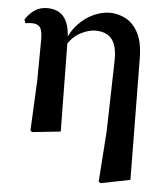

<svg xmlns="http://www.w3.org/2000/svg" viewBox="-54 -600 744 864"><g transform="rotate(5 318.0 -168.0)"><path d="M97.4 7.1 108.3 -218.7 109.9 -404.9Q109.9 -445.6 98.7 -460.1Q87.6 -474.5 62.5 -474.5Q55.2 -474.5 48.3 -474Q41.4 -473.5 33.2 -471.5L26.9 -487.3Q41 -511.7 65.9 -529.9Q90.8 -548.2 125.5 -548.2Q156 -548.2 178.9 -535.2Q201.7 -522.3 214.7 -492.8Q227.7 -463.3 228.5 -411.7V-407.7L233.7 0L105.7 13.6ZM423.4 209.7 439.4 -18.9 447.2 -332.9Q448.9 -384.8 436.9 -413.9Q425 -442.9 402.5 -454.5Q380 -466.1 350.6 -466.1Q318 -466.1 281.5 -446.4Q244.9 -426.7 220.6 -384.4L209.8 -393.2H212.6Q231.9 -448.5 264.7 -483.7Q297.6 -518.8 335.6 -535.4Q373.7 -551.9 407.6 -551.9Q443.4 -551.9 478.2 -534.6Q513 -517.2 536.2 -474Q559.3 -430.9 559.3 -352.9L565 189.3L432.4 215.7Z"/></g></svg>

Font: Source Han Serif JP VF
Style: Regular
Weight: 250
Designer: Ryoko NISHIZUKA 西塚涼子 (kana & ideographs); Frank Grießhammer (Latin, Greek & Cyrillic); Wenlong ZHANG 张文龙 (bopomofo); San
Foundry: Adobe
Version: Version 2.001;hotconv 1.1.0;makeotfexe 2.6.0